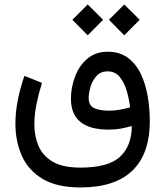

<svg xmlns="http://www.w3.org/2000/svg" viewBox="-20 -615 732 851"><path d="M530.8 -595.2 599.1 -527.3 530.8 -458.5 462.9 -527.3ZM368.7 -595.2 437 -527.3 368.7 -458.5 300.8 -527.3ZM336.4 215.8Q231 215.8 167.7 177.2Q104.5 138.7 76.4 74.5Q48.3 10.3 48.3 -66.4Q48.3 -118.2 59.1 -172.6Q69.8 -227.1 88.4 -278.8L166 -247.6Q151.9 -202.6 142.1 -155.3Q132.3 -107.9 132.3 -63.5Q132.3 -10.7 151.1 32.7Q169.9 76.2 214.4 102.1Q258.8 127.9 336.4 127.9Q460.9 127.9 512.5 79.3Q564 30.8 564 -56.6Q538.6 -49.3 515.4 -44.9Q492.2 -40.5 461.9 -40.5Q294.4 -40.5 294.4 -177.2Q294.4 -226.6 312.3 -274.7Q330.1 -322.8 366.5 -354.2Q402.8 -385.7 457.5 -385.7Q510.3 -385.7 546.1 -359.4Q582 -333 603.5 -288.6Q625 -244.1 634.5 -189.5Q644 -134.8 644 -78.1Q644 66.4 566.9 141.1Q489.7 215.8 336.4 215.8ZM465.3 -124.5Q488.3 -124.5 511.2 -128.7Q534.2 -132.8 556.6 -139.2Q552.7 -173.8 542.2 -210.9Q531.7 -248 511.2 -273.4Q490.7 -298.8 456.5 -298.8Q426.8 -298.8 408.2 -278.6Q389.6 -258.3 381.3 -230.5Q373 -202.6 373 -180.7Q373 -147.5 397 -136Q420.9 -124.5 465.3 -124.5Z"/></svg>

Font: Vazirmatn FD
Style: Regular
Weight: 400
Designer: Saber Rastikerdar
Foundry: Saber Rastikerdar
Version: Version 33.001